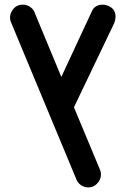

<svg xmlns="http://www.w3.org/2000/svg" viewBox="-20 -611 554 833"><path d="M481.4 -538.1Q481.4 -527.3 475.6 -510.7L300.8 -145.5L414.1 126Q418 134.8 418 145.5Q418 168.9 400.4 186.5Q384.8 202.1 363.3 202.1Q346.7 202.1 331.1 192.4L323.2 185.5Q314.5 176.8 310.5 165L27.3 -515.6Q23.4 -524.4 23.4 -533.2Q23.4 -550.8 33.2 -565.4Q48.8 -590.8 79.1 -590.8Q102.5 -590.8 119.1 -574.2Q127 -566.4 130.9 -554.7L246.1 -277.3L377 -558.6Q389.6 -590.8 425.8 -590.8Q437.5 -590.8 449.2 -585.9Q460.9 -581.1 467.8 -574.2Q481.4 -560.5 481.4 -538.1Z"/></svg>

Font: FakePearl
Style: SemiBold
Weight: 400
Version: Version 1.2